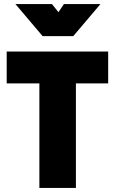

<svg xmlns="http://www.w3.org/2000/svg" viewBox="-20 -926 566 946"><path d="M13 0ZM174 -515H13V-672H513V-515H354V0H174ZM56 -906H236L268 -866L295 -906H475L341 -748H190Z"/></svg>

Font: Cairo Black
Style: Regular
Weight: 900
Designer: Mohamed Gaber, the designers of Titillium
Foundry: Kief Type Foundry
Version: Version 2.009; ttfautohint (v1.5.33-1714) -l 8 -r 50 -G 200 